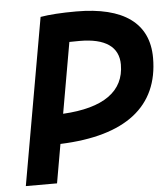

<svg xmlns="http://www.w3.org/2000/svg" viewBox="-51 -749 698 796"><g transform="rotate(-5 298.0 -351.5)"><path d="M24.4 0H154.3L182.6 -161.6C454.6 -171.4 596.2 -281.7 596.2 -483.9C596.2 -627.9 493.2 -703.1 295.4 -703.1C233.9 -703.1 183.1 -699.7 146.5 -693.4ZM204.6 -285.2 256.3 -579.6C270 -580.1 284.2 -580.1 298.8 -580.1C405.8 -580.1 460.9 -541.5 460.9 -467.8C460.9 -356.4 373.5 -294.4 204.6 -285.2Z"/></g></svg>

Font: Cascadia Mono PL
Style: Bold Italic
Weight: 700
Italic angle: -10°
Monospace: yes
Designer: Aaron Bell
Foundry: Saja Typeworks
Version: Version 2404.023